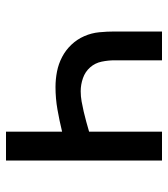

<svg xmlns="http://www.w3.org/2000/svg" viewBox="20 -580 560 640"><g transform="rotate(90 300.0 -260.0)"><path d="M419 0V-187Q382 -178 345 -171.5Q308 -165 270 -165Q244 -165 218.5 -170Q193 -175 170 -187Q147 -199 129 -218Q111 -237 100.5 -261Q90 -285 87.5 -311Q85 -337 85 -362V-520H181V-362Q181 -341 185.5 -319Q190 -297 204.5 -280.5Q219 -264 240.5 -256.5Q262 -249 284 -249Q301 -249 318 -252Q335 -255 352 -259Q369 -263 385.5 -267.5Q402 -272 419 -277V-520H515V0Z"/></g></svg>

Font: Zed Mono Medium Extended
Style: Regular
Weight: 500
Width: 7
Monospace: yes
Designer: Belleve Invis
Foundry: Belleve Invis
Version: Version 1.0.0; ttfautohint (v1.8.4)